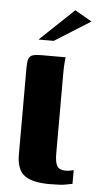

<svg xmlns="http://www.w3.org/2000/svg" viewBox="-52 -728 389 765"><g transform="rotate(5 143.0 -345.5)"><path d="M176 4Q106 4 75 -19.5Q44 -43 44 -103V-451Q44 -473 48 -485Q52 -497 64 -501Q76 -505 99 -505H196Q195 -502 193.5 -483Q192 -464 192 -441V-120Q192 -84 201 -69.5Q210 -55 235 -55Q244 -55 254.5 -57Q265 -59 267 -60V-5Q260 -4 241 0Q222 4 176 4ZM82 -566 218 -695 286 -656 143 -566Z"/></g></svg>

Font: Genos
Style: Bold
Weight: 700
Designer: Robert E. Leuschke
Foundry: Robert E. Leuschke
Version: Version 1.010